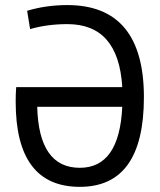

<svg xmlns="http://www.w3.org/2000/svg" viewBox="-20 -723 626 753"><path d="M293 9.8C460 9.8 544.4 -106.4 544.4 -341.8C544.4 -583 443.4 -703.1 244.1 -703.1C189.5 -703.1 136.2 -695.8 86.4 -680.7L98.1 -608.9C143.6 -622.1 192.9 -628.4 244.1 -628.4C377.9 -628.4 449.7 -546.9 459.5 -381.3H43.5C42 -363.3 41.5 -343.8 41.5 -323.7C41.5 -100.6 126 9.8 293 9.8ZM459.5 -304.2C452.1 -144.5 396.5 -64.9 293 -64.9C186 -64.9 129.9 -144.5 126 -304.2Z"/></svg>

Font: Cascadia Code SemiLight
Style: Regular
Weight: 350
Monospace: yes
Designer: Aaron Bell
Foundry: Saja Typeworks
Version: Version 2404.023